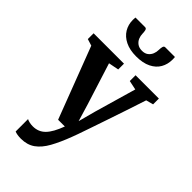

<svg xmlns="http://www.w3.org/2000/svg" viewBox="-319 -887 1220 1220"><g transform="rotate(45 291.0 -277.0)"><path d="M145 252.5Q127.5 252.5 113 250Q98.5 247.5 89.5 243.5V132Q97 136.5 112 140Q127 143.5 143 143.5Q168 143.5 188.8 135.2Q209.5 127 226.8 109.5Q244 92 259 64.8Q274 37.5 288 0H227.5L43.5 -482L-1.5 -496V-548H271.5V-496L202.5 -482.5L291.5 -201L326 -86L356.5 -200.5L438 -483L375.5 -496V-548H585V-496L536 -483Q513.5 -414.5 490.8 -346.2Q468 -278 447 -216.5Q426 -155 409.2 -105.8Q392.5 -56.5 381.2 -25Q370 6.5 367 13.5Q338 90.5 308.2 144Q278.5 197.5 239.8 225Q201 252.5 145 252.5ZM202.5 -807Q214 -807 217 -793.2Q220 -779.5 220 -765.5Q220 -747.5 227.5 -729.2Q235 -711 251.5 -698.8Q268 -686.5 294.5 -686.5Q320 -686.5 335.8 -698.8Q351.5 -711 358.8 -729.2Q366 -747.5 366 -765.5Q366 -779.5 369 -793.2Q372 -807 383.5 -807H470.5Q471 -802.5 471.2 -795.8Q471.5 -789 471.5 -784.5Q471.5 -742 452.2 -708.2Q433 -674.5 393.2 -654.8Q353.5 -635 293.5 -635Q235.5 -635 195.5 -654.8Q155.5 -674.5 135 -708.2Q114.5 -742 114.5 -784.5Q114.5 -790 115 -795.8Q115.5 -801.5 116 -807Z"/></g></svg>

Font: Merriweather 36pt
Style: Bold
Weight: 700
Designer: Eben Sorkin
Foundry: Eben Sorkin
Version: Version 2.100